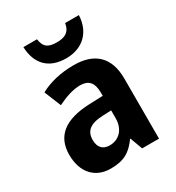

<svg xmlns="http://www.w3.org/2000/svg" viewBox="-185 -881 920 1004"><g transform="rotate(-30 274.5 -379.5)"><path d="M445 -769H362C354 -717 321 -703 277 -703C225 -703 200 -716 192 -769H110C114 -666 171 -606 276 -606C377 -606 441 -670 445 -769ZM291 -556C211 -556 142 -539 87 -509L128 -408C177 -432 224 -448 266 -448C315 -448 342 -423 342 -360V-341L259 -338C112 -332 36 -275 36 -161C36 -55 95 10 189 10C270 10 311 -16 353 -74H356L383 0H485V-363C485 -491 416 -556 291 -556ZM292 -251 342 -253V-206C342 -138 300 -98 245 -98C206 -98 181 -120 181 -167C181 -219 211 -248 292 -251Z"/></g></svg>

Font: Noto Sans Georgian SemiCondensed Bold
Style: Regular
Weight: 700
Width: 4
Designer: Monotype Design Team, Akaki Razmadze
Foundry: Google LLC
Version: Version 2.005